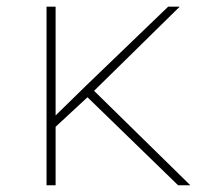

<svg xmlns="http://www.w3.org/2000/svg" viewBox="-20 -548 640 568"><path d="M238.8 -260.3 144.5 -172.9V0H117.7V-528.3H144.5V-206.5L233.9 -293.9L477.5 -528.3H511.7L258.3 -279.3L543 0H506.8Z"/></svg>

Font: Roboto Mono Thin
Style: Regular
Weight: 250
Designer: Google
Version: Version 2.000985; 2015; ttfautohint (v1.3)